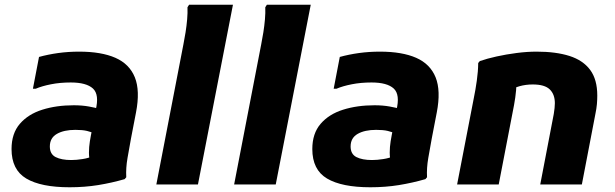

<svg xmlns="http://www.w3.org/2000/svg" viewBox="-20 -780 2602 812"><path d="M274.4 12Q153.5 12 91.1 -25Q28.8 -62 28.8 -149.6Q28.8 -215.6 64 -256.4Q99.2 -297.2 158.8 -316Q218.4 -334.8 292 -334.8Q327.1 -334.8 356.3 -329.5Q385.6 -324.2 400 -319.2L383.2 -214Q366.7 -221.8 347.9 -226.3Q329.1 -230.8 298.8 -230.8Q250.2 -230.8 220.5 -213.7Q190.8 -196.6 190.8 -160.6Q190.8 -128.2 215.3 -115.7Q239.8 -103.2 281.2 -103.2Q303.1 -103.2 329 -107.3Q354.9 -111.3 373.2 -120L370.6 -74.6Q360.5 -88.9 357.7 -111.3Q354.9 -133.7 357.2 -158.6Q359.6 -183.4 364 -204.7L384.3 -313.3Q401 -380 373.1 -405.6Q345.2 -431.2 279.2 -431.2Q234.2 -431.2 195.8 -423.6Q157.5 -416.1 131.2 -404.8H119.2L145 -539.2Q183.3 -549.7 226.1 -555.7Q268.9 -561.6 314.8 -561.6Q408.6 -561.6 468.1 -535.5Q527.5 -509.3 550.3 -452.9Q573 -396.5 555.2 -304.4L534 -194.4Q526.7 -154.6 519.3 -112Q511.9 -69.4 514 -30.4L507.2 -22.4Q452 -6.5 394.9 2.8Q337.7 12 274.4 12Z M641.2 0 755.9 -593.6Q760.6 -616.4 764.8 -643.5Q769.1 -670.6 771.5 -698.1Q773.9 -725.6 772.9 -749.2L779.7 -760H965.2L817.2 0Z M970.2 0 1084.9 -593.6Q1089.6 -616.4 1093.8 -643.5Q1098.1 -670.6 1100.5 -698.1Q1102.9 -725.6 1101.9 -749.2L1108.7 -760H1294.2L1146.2 0Z M1546.4 12Q1425.5 12 1363.1 -25Q1300.8 -62 1300.8 -149.6Q1300.8 -215.6 1336 -256.4Q1371.2 -297.2 1430.8 -316Q1490.4 -334.8 1564 -334.8Q1599.1 -334.8 1628.3 -329.5Q1657.6 -324.2 1672 -319.2L1655.2 -214Q1638.7 -221.8 1619.9 -226.3Q1601.1 -230.8 1570.8 -230.8Q1522.2 -230.8 1492.5 -213.7Q1462.8 -196.6 1462.8 -160.6Q1462.8 -128.2 1487.3 -115.7Q1511.8 -103.2 1553.2 -103.2Q1575.1 -103.2 1601 -107.3Q1626.9 -111.3 1645.2 -120L1642.6 -74.6Q1632.5 -88.9 1629.7 -111.3Q1626.9 -133.7 1629.2 -158.6Q1631.6 -183.4 1636 -204.7L1656.3 -313.3Q1673 -380 1645.1 -405.6Q1617.2 -431.2 1551.2 -431.2Q1506.2 -431.2 1467.8 -423.6Q1429.5 -416.1 1403.2 -404.8H1391.2L1417 -539.2Q1455.3 -549.7 1498.1 -555.7Q1540.9 -561.6 1586.8 -561.6Q1680.6 -561.6 1740.1 -535.5Q1799.5 -509.3 1822.3 -452.9Q1845 -396.5 1827.2 -304.4L1806 -194.4Q1798.7 -154.6 1791.3 -112Q1783.9 -69.4 1786 -30.4L1779.2 -22.4Q1724 -6.5 1666.9 2.8Q1609.7 12 1546.4 12Z M1913.2 0 1983.6 -364Q1991 -399.6 1996.5 -438.9Q2002.1 -478.2 2002.4 -513.6L2009.2 -521.6Q2039.2 -532.2 2080.1 -541.2Q2121 -550.2 2165.1 -555.9Q2209.2 -561.6 2249.2 -561.6Q2330.8 -561.6 2388.3 -543.4Q2445.7 -525.1 2475.9 -484.4Q2506 -443.8 2506 -375.6Q2506 -358.5 2504.4 -339.3Q2502.7 -320.1 2498 -298L2440.8 0H2264.8L2322 -298Q2324.3 -311.5 2325.4 -323Q2326.6 -334.6 2326.6 -343.4Q2326.6 -380.9 2305.1 -401.8Q2283.6 -422.8 2233.2 -422.8Q2203.5 -422.8 2176.8 -415.3Q2150.1 -407.8 2133.6 -398.8L2159.2 -450.8Q2165.2 -428.9 2162.7 -398.8Q2160.1 -368.8 2154 -336L2089.2 0Z"/></svg>

Font: Kufam
Style: Italic
Weight: 400
Italic angle: -11°
Designer: Artur Schmal
Foundry: Original Type
Version: Version 1.301; ttfautohint (v1.8.3)